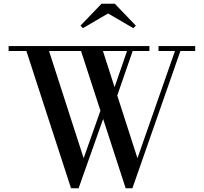

<svg xmlns="http://www.w3.org/2000/svg" viewBox="-20 -996 1088 1026"><path d="M359.5 10 121 -723.5H26V-750H778.5V-723.5H530L714.5 -150.5L915 -723.5H827V-750H1023V-723.5H944L687.5 10H651.5L413 -723.5H242L427 -150.5L527.5 -435L542 -391L400 10ZM600.5 -468 577.5 -487.5 664.5 -740 692.5 -733.5ZM423 -845.5 410 -859 522.5 -976H593.5L706 -859L692.5 -845.5L557.5 -924Z"/></svg>

Font: Bodoni Moda 9pt Medium
Style: Regular
Weight: 500
Designer: Owen Earl
Foundry: indestructible type
Version: Version 2.005